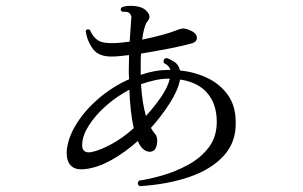

<svg xmlns="http://www.w3.org/2000/svg" viewBox="-20 -603 1040 659"><path d="M459 36Q448 28 457 17Q492 12 537.5 -1Q583 -14 626 -37.5Q669 -61 696.5 -97Q724 -133 724 -185Q724 -245 692 -283Q660 -321 598 -330Q591 -293 562.5 -248.5Q534 -204 498 -164Q506 -150 514 -141Q519 -135 519.5 -120.5Q520 -106 514 -94Q508 -82 493 -82Q480 -83 470 -92.5Q460 -102 454 -117L453 -119Q408 -79 362 -53.5Q316 -28 275 -23Q240 -18 224 -34Q208 -49 209 -83Q212 -128 241 -175.5Q270 -223 317.5 -264Q365 -305 423 -331Q423 -337 422.5 -343.5Q422 -350 422 -357Q422 -373 422.5 -387Q423 -401 423 -414Q407 -412 391.5 -410.5Q376 -409 365 -409Q319 -408 299 -435Q279 -462 274 -497Q279 -506 289 -500Q297 -479 313.5 -466.5Q330 -454 366 -455Q380 -455 394.5 -456.5Q409 -458 425 -460Q427 -485 428 -502.5Q429 -520 430 -532Q432 -544 430 -549.5Q428 -555 423 -559Q419 -562 411.5 -562.5Q404 -563 399 -563Q390 -570 398 -578Q410 -583 428.5 -583Q447 -583 463 -578Q480 -572 489 -558Q498 -544 487 -531Q474 -515 468 -467Q502 -474 534 -482.5Q566 -491 591 -501Q592 -501 593 -502Q600 -504 606.5 -505Q613 -506 625 -502Q653 -492 655.5 -476Q658 -460 638 -454Q610 -446 561.5 -436.5Q513 -427 464 -419Q463 -405 463 -389.5Q463 -374 463 -357V-346Q511 -363 559 -363H565Q561 -378 542 -387Q539 -401 551 -404Q562 -401 577.5 -391.5Q593 -382 598 -361Q649 -356 692.5 -335Q736 -314 762.5 -276.5Q789 -239 789 -184Q791 -116 748.5 -69Q706 -22 631 4Q556 30 459 36ZM294 -81Q323 -87 362 -108Q401 -129 439 -163Q427 -217 424 -295Q380 -272 343.5 -239.5Q307 -207 285 -172.5Q263 -138 262 -107Q261 -75 294 -81ZM481 -205Q511 -238 533.5 -271Q556 -304 563 -333H558Q535 -333 511 -327.5Q487 -322 464 -314Q466 -280 470.5 -252.5Q475 -225 481 -205Z"/></svg>

Font: Zen Old Mincho Medium
Style: Regular
Weight: 500
Designer: Yoshimichi Ohira
Foundry: Positype
Version: Version 1.500